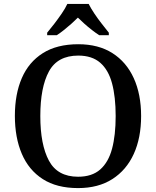

<svg xmlns="http://www.w3.org/2000/svg" viewBox="-20 -951 797 981"><path d="M379 10Q270 10 198.5 -36Q127 -82 91.5 -165Q56 -248 56 -359Q56 -470 91.5 -552Q127 -634 199 -679.5Q271 -725 380 -725Q483 -725 554.5 -679.5Q626 -634 663.5 -551.5Q701 -469 701 -358Q701 -247 663.5 -164.5Q626 -82 554 -36Q482 10 379 10ZM379 -48Q450 -48 492 -85Q534 -122 552.5 -191Q571 -260 571 -358Q571 -456 552.5 -525Q534 -594 492 -630.5Q450 -667 380 -667Q274 -667 230 -586Q186 -505 186 -358Q186 -212 230 -130Q274 -48 379 -48ZM221 -784Q237 -803 257 -829Q277 -855 295.5 -882Q314 -909 324 -931H433Q444 -909 462 -882Q480 -855 500.5 -829Q521 -803 536 -784V-771H487Q470 -782 450 -797.5Q430 -813 411.5 -829.5Q393 -846 378 -861Q363 -846 344.5 -829.5Q326 -813 306.5 -797.5Q287 -782 270 -771H221Z"/></svg>

Font: Noto Rashi Hebrew Medium
Style: Regular
Weight: 500
Version: Version 1.006